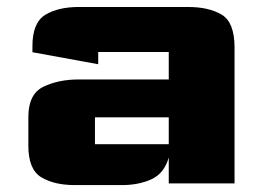

<svg xmlns="http://www.w3.org/2000/svg" viewBox="-20 -531 772 556"><path d="M197.1 5Q137.2 5 99.6 -17.6Q62.1 -40.2 62.1 -109V-191.9Q62.1 -258.9 105.9 -279.9Q149.6 -300.9 207.5 -300.9H468.7V-380.4Q468.7 -380.4 468.7 -380.4Q468.7 -380.4 468.7 -380.4H264.4Q264.4 -380.4 264.4 -380.4Q264.4 -380.4 264.4 -380.4V-345L73.9 -379.8V-397.4Q73.9 -465.4 111.2 -488.1Q148.4 -510.8 209 -510.8H524.1Q584.7 -510.8 621.9 -488.6Q659.2 -466.3 659.2 -393.5V0H468.7V-75Q455.7 -29 418.8 -12Q382 5 332.9 5ZM255 -113.4Q255 -113.4 255 -113.4Q255 -113.4 255 -113.4H468.7V-191.2H255Q255 -191.2 255 -191.2Q255 -191.2 255 -191.2Z"/></svg>

Font: Science Gothic
Style: Regular
Weight: 400
Designer: Thomas Phinney, Vassil Kateliev, Brandon Buerkle
Foundry: Font Detective LLC
Version: Version 1.018